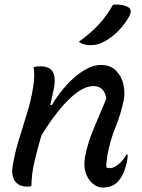

<svg xmlns="http://www.w3.org/2000/svg" viewBox="-20 -834 640 863"><path d="M131 -532Q143 -536 161 -536Q205 -536 219 -508Q233 -480 219 -421Q216 -406 212.5 -391.5Q209 -377 206 -362H213Q243 -412 280 -452.5Q317 -493 357 -517.5Q397 -542 434 -542Q476 -542 501 -517Q526 -492 534.5 -455Q543 -418 536 -383Q523 -320 499.5 -263Q476 -206 463 -138Q461 -122 459 -107.5Q457 -93 458 -82Q465 -78 474 -78Q491 -78 513.5 -96.5Q536 -115 548 -139H554Q554 -118 546 -89Q535 -47 515 -24Q490 9 441 9Q418 9 397 -8.5Q376 -26 365.5 -56.5Q355 -87 362 -127Q373 -188 398.5 -249Q424 -310 458 -391Q449 -447 400 -447Q365 -447 324.5 -417Q284 -387 243.5 -336.5Q203 -286 166 -225Q149 -167 135.5 -110.5Q122 -54 121 2Q114 5 104 5Q74 5 58 -8.5Q42 -22 37.5 -41.5Q33 -61 36 -80Q44 -136 62 -196.5Q80 -257 99.5 -318.5Q119 -380 128 -437Q138 -496 131 -532ZM488 -813Q531 -816 554 -803Q577 -791 561 -761Q542 -726 512 -695.5Q482 -665 450 -648Q431 -638 417 -634.5Q403 -631 387 -631Q351 -631 335 -647Q388 -685 424 -724Q460 -763 488 -813Z"/></svg>

Font: Recursive Mn Csl St
Style: Italic
Weight: 400
Italic angle: -15°
Monospace: yes
Version: Version 1.079;hotconv 1.0.112;makeotfexe 2.5.65598; ttfautoh